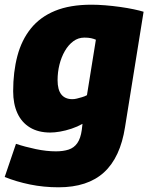

<svg xmlns="http://www.w3.org/2000/svg" viewBox="-38 -577 633 817"><path d="M-18 176 30 35Q69 48 114.5 57.5Q160 67 200 67Q231 67 254 59.5Q277 52 291 32Q305 12 310 -24L313 -50Q292 -38 266.5 -29.5Q241 -21 217.5 -17Q194 -13 176 -13Q125 -13 89.5 -34.5Q54 -56 36 -95.5Q18 -135 18 -189Q18 -271 36 -339Q54 -407 93.5 -456Q133 -505 196.5 -531Q260 -557 351 -557Q378 -557 409.5 -554.5Q441 -552 473 -547.5Q505 -543 531 -537.5Q557 -532 573 -527L494 -36Q474 93 404.5 156.5Q335 220 211 220Q148 220 89.5 208Q31 196 -18 176ZM370 -408Q361 -412 349.5 -414.5Q338 -417 321 -417Q295 -417 274 -401.5Q253 -386 238 -360Q223 -334 215 -302Q207 -270 207 -236Q207 -195 223 -175Q239 -155 270 -155Q279 -155 289 -157.5Q299 -160 311 -163.5Q323 -167 332 -172Z"/></svg>

Font: Georama ExtraCondensed Thin ExtraBold
Style: Italic
Weight: 800
Italic angle: -9°
Version: Version 1.001